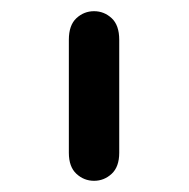

<svg xmlns="http://www.w3.org/2000/svg" viewBox="-20 -711 337 343"><path d="M103 -438Q103 -413 116.5 -400.5Q130 -388 148 -388Q166 -388 179.5 -400.5Q193 -413 193 -438Q193 -462 193 -488Q193 -514 193 -541Q193 -568 193 -593.5Q193 -619 193 -640Q193 -666 179.5 -678.5Q166 -691 148 -691Q130 -691 116.5 -678.5Q103 -666 103 -640Q103 -612 103 -577Q103 -542 103 -506Q103 -470 103 -438Z"/></svg>

Font: Tilt Neon
Style: Regular
Weight: 400
Designer: Andy Clymer
Foundry: Andy Clymer
Version: Version 1.000